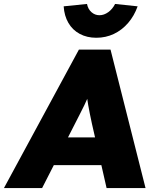

<svg xmlns="http://www.w3.org/2000/svg" viewBox="-32 -951 756 971"><path d="M-12 0 367 -700H527L704 0H507L433 -325Q427 -352 422.5 -375Q418 -398 414 -420Q410 -442 407 -465Q404 -488 403 -515L435 -516Q425 -487 415 -464Q405 -441 395 -420Q385 -399 373 -376Q361 -353 347 -325L181 0ZM141 -116 220 -256H544L579 -116ZM455 -760Q408 -760 371.5 -779.5Q335 -799 314 -835Q293 -871 290 -919L408 -931Q413 -905 430.5 -889.5Q448 -874 471 -874Q494 -874 515.5 -889.5Q537 -905 550 -931L664 -919Q647 -871 616 -835Q585 -799 544 -779.5Q503 -760 455 -760Z"/></svg>

Font: Lexend ExtBd
Style: Italic
Weight: 800
Italic angle: -8.13011°
Designer: Bonnie Shaver-Troup, Thomas Jockin
Foundry: Lexend
Version: Version 1.007